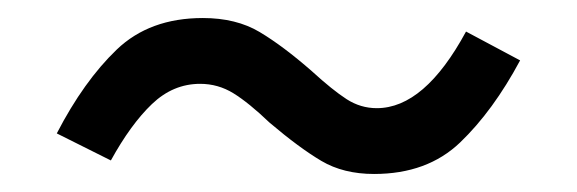

<svg xmlns="http://www.w3.org/2000/svg" viewBox="-20 -421 640 213"><path d="M326 -342Q349 -321 364.5 -311Q380 -301 398 -301Q451 -301 497 -386L557 -354Q527 -298 490.5 -263Q454 -228 395 -228Q361 -228 336.5 -242.5Q312 -257 279 -285Q256 -307 239 -317.5Q222 -328 202 -328Q172 -328 148.5 -305.5Q125 -283 103 -243L43 -273Q73 -331 109.5 -366Q146 -401 205 -401Q242 -401 268 -385.5Q294 -370 326 -342Z"/></svg>

Font: FiraDG Mono
Style: Regular
Weight: 400
Designer: Carrois Corporate & Edenspiekermann AG
Foundry: Carrois Corporate GbR & Edenspiekermann AG
Version: Version 3.206